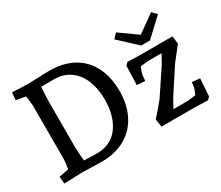

<svg xmlns="http://www.w3.org/2000/svg" viewBox="-122 -1005 1505 1305"><g transform="rotate(-30 631.0 -352.5)"><path d="M55 -51 131 -66Q140 -118 140 -144V-561Q140 -575 131 -638L57 -651L62 -710Q152 -705 178 -705Q208 -705 264 -707Q308 -710 354 -710Q465 -710 542.5 -666Q620 -622 660 -541.5Q700 -461 700 -352Q700 -246 659 -165.5Q618 -85 540 -40.5Q462 4 354 4Q329 4 277 2Q223 0 199 0Q175 0 60 5ZM254 -64Q329 -61 350 -61Q466 -61 525 -142.5Q584 -224 584 -353Q584 -435 558.5 -500.5Q533 -566 480.5 -605Q428 -644 351 -644L253 -643Q247 -579 247 -531V-174Q247 -129 254 -64ZM1152 2 1085 0H825L816 -62Q843 -91 871 -124Q899 -157 907 -168L1030 -352Q1042 -370 1075 -432H967Q964 -432 934 -428L908 -425Q891 -383 889 -369L885 -324L821 -328L826 -478L845 -497L880 -496L939 -494H1197L1204 -432L1121 -327L1000 -142Q985 -118 955 -62H1066Q1073 -62 1131 -70Q1148 -109 1150 -118L1155 -159L1217 -153L1208 -16L1189 3ZM1016 -611 1153 -709 1187 -674 1050 -546H982L844 -674L878 -709Z"/></g></svg>

Font: Andada Pro SemiBold
Style: Regular
Weight: 600
Designer: Carolina Giovagnoli
Foundry: Huerta Tipografica
Version: Version 3.005